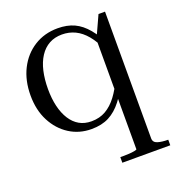

<svg xmlns="http://www.w3.org/2000/svg" viewBox="-135 -638 896 971"><g transform="rotate(-20 313.0 -152.5)"><path d="M358 223V193H374Q388 193 405 192Q422 191 435 188.5Q448 186 448 183V-405L453 -418L502 -525H537V157Q537 179 559.5 186Q582 193 615 193H616V223ZM282 -528Q333 -528 371 -510.5Q409 -493 441 -454.5Q473 -416 503 -354L473 -342Q450 -394 422.5 -427Q395 -460 362.5 -475.5Q330 -491 292 -491Q253 -491 223 -474.5Q193 -458 172.5 -426.5Q152 -395 142 -351.5Q132 -308 132 -255Q132 -204 142 -162Q152 -120 171.5 -89.5Q191 -59 219 -43Q247 -27 284 -27Q328 -27 361.5 -46.5Q395 -66 422 -102Q449 -138 472 -189L499 -177Q469 -114 437 -72.5Q405 -31 365.5 -10.5Q326 10 271 10Q205 10 152.5 -23.5Q100 -57 69 -116.5Q38 -176 38 -255Q38 -335 69 -396.5Q100 -458 155.5 -493Q211 -528 282 -528Z"/></g></svg>

Font: Roboto Serif 144pt
Style: Regular
Weight: 400
Version: Version 1.008